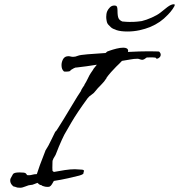

<svg xmlns="http://www.w3.org/2000/svg" viewBox="-20 -867 841 902"><path d="M75 15Q60 15 54.5 12Q49 9 47 10Q41 9 34.5 0Q28 -9 28 -19Q28 -26 30 -29Q36 -41 41 -49Q46 -57 72 -57Q96 -57 100.5 -53Q105 -49 106 -46Q107 -43 119 -44Q124 -44 133 -46.5Q142 -49 153 -49Q158 -65 167.5 -91.5Q177 -118 193 -158V-159Q208 -182 219.5 -207Q231 -232 241 -251V-249Q241 -247 252 -264Q263 -281 279.5 -308Q296 -335 313 -363.5Q330 -392 343 -413Q356 -434 360 -439Q361 -444 368.5 -455.5Q376 -467 377 -468H376Q387 -486 391 -495Q395 -504 400 -513Q405 -522 417 -539Q419 -544 424.5 -550Q430 -556 435 -563Q409 -559 385 -555.5Q361 -552 341 -550Q336 -551 327 -546.5Q318 -542 312.5 -538Q307 -534 312 -534H313Q300 -530 290.5 -530.5Q281 -531 280 -531V-532Q269 -541 269 -561Q269 -574 275 -586.5Q281 -599 293 -602Q295 -602 297 -602.5Q299 -603 300 -603Q307 -603 312 -601.5Q317 -600 324 -600Q334 -600 346 -605Q355 -609 391.5 -612Q428 -615 476 -618L484 -625Q484 -625 496.5 -629.5Q509 -634 527 -638.5Q545 -643 559 -643Q581 -643 582 -629L581 -623Q638 -626 679 -626Q699 -626 711.5 -625.5Q724 -625 725 -625H727Q735 -618 735 -610Q735 -600 725 -594Q715 -588 712 -595Q714 -596 703.5 -597Q693 -598 673 -597Q669 -598 663 -592.5Q657 -587 649 -586Q643 -586 637 -588.5Q631 -591 626 -591Q610 -591 591.5 -587.5Q573 -584 553 -581Q547 -574 540.5 -568Q534 -562 526 -554Q515 -543 502 -528.5Q489 -514 480 -501H481Q470 -483 454 -467.5Q438 -452 429 -440Q421 -429 410 -422Q399 -415 392 -406Q343 -339 315.5 -292Q288 -245 282 -234Q278 -226 270.5 -210Q263 -194 256.5 -178Q250 -162 247 -154Q241 -137 236 -130.5Q231 -124 227 -112V-113Q227 -117 226.5 -103Q226 -89 226 -79Q226 -61 228 -63Q229 -64 231 -61L232 -59Q258 -64 284.5 -68Q311 -72 332 -72Q353 -71 365 -70Q377 -69 374 -61Q372 -60 372.5 -54Q373 -48 352 -42Q333 -37 299.5 -29.5Q266 -22 233 -17Q229 -10 224 -1.5Q219 7 213 9H215Q212 11 203 11Q194 11 186.5 8.5Q179 6 179 6L177 5Q177 3 172.5 2.5Q168 2 164 -1Q163 -2 160.5 -4Q158 -6 156 -8Q149 -6 140.5 -2Q132 2 124 2Q116 2 100.5 8.5Q85 15 75 15ZM579 -719Q547 -719 527.5 -725.5Q508 -732 501 -739Q496 -744 489.5 -750.5Q483 -757 481 -769Q479 -779 479 -787Q479 -794 480 -801Q481 -808 484 -815Q488 -824 496.5 -832.5Q505 -841 517 -841Q528 -841 530 -834Q532 -827 532 -818Q532 -791 537 -781Q542 -771 555 -766Q561 -765 574 -764.5Q587 -764 588 -764Q612 -764 625.5 -765.5Q639 -767 646 -768Q667 -773 693 -784.5Q719 -796 734 -808Q748 -820 766 -833.5Q784 -847 796 -847Q801 -847 801 -844Q801 -839 791 -824.5Q781 -810 769 -798Q750 -778 730.5 -764.5Q711 -751 685 -740Q663 -731 635.5 -725Q608 -719 579 -719Z"/></svg>

Font: Vujahday Script
Style: Regular
Weight: 400
Designer: Robert E. Leuschke
Foundry: Robert E. Leuschke
Version: Version 1.010; ttfautohint (v1.8.3)